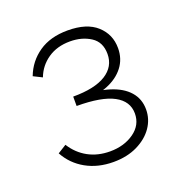

<svg xmlns="http://www.w3.org/2000/svg" viewBox="-78 -831 472 500"><g transform="rotate(-20 158.0 -580.5)"><path d="M133 -575V-590Q179 -590 212.5 -579.5Q246 -569 264 -548.5Q282 -528 282 -499Q282 -472 266.5 -449.5Q251 -427 222.5 -413Q194 -399 156 -399Q113 -399 80 -417.5Q47 -436 29 -469L53 -484Q70 -457 96.5 -442.5Q123 -428 157 -428Q196 -428 223.5 -447.5Q251 -467 251 -499Q251 -533 217.5 -551Q184 -569 115 -569V-595Q175 -595 206 -614.5Q237 -634 237 -669Q237 -702 213 -717.5Q189 -733 156 -733Q120 -733 94.5 -715.5Q69 -698 58 -669L34 -681Q48 -718 80 -740Q112 -762 160 -762Q213 -762 240.5 -737Q268 -712 268 -674Q268 -644 251 -622Q234 -600 204 -588Q174 -576 133 -575Z"/></g></svg>

Font: Ysabeau Infant ExtraLight
Style: Regular
Weight: 250
Designer: Christian Thalmann (Catharsis Fonts)
Version: Version 2.001;gftools[0.9.30]; featfreeze: ss01,ss02,lnum